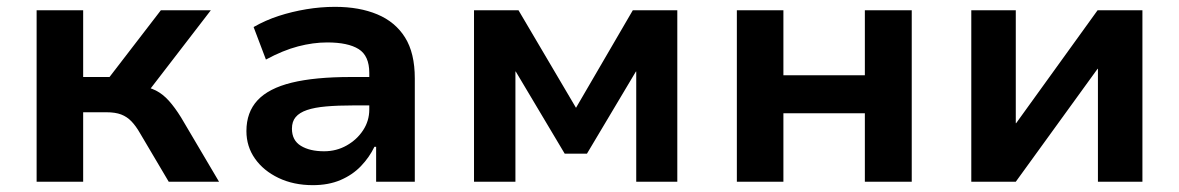

<svg xmlns="http://www.w3.org/2000/svg" viewBox="-20 -531 3445 561"><path d="M87 0V-501H223V-306H300L450 -501H596L402 -249L386 -280Q415 -277 435.5 -266.5Q456 -256 473.5 -236.5Q491 -217 509 -188L620 0H473L389 -142Q377 -163 364 -176.5Q351 -190 334 -196.5Q317 -203 291 -203H223V0Z M894 10Q838 10 794 -11Q750 -32 725 -67.5Q700 -103 700 -148Q700 -203 732.5 -238Q765 -273 832.5 -289.5Q900 -306 1005 -306H1078V-223H1013Q967 -223 933 -220Q899 -217 877 -209.5Q855 -202 844 -189Q833 -176 833 -155Q833 -121 859 -105Q885 -89 927 -89Q963 -89 993 -106Q1023 -123 1041 -150.5Q1059 -178 1059 -211V-318Q1059 -368 1028 -387.5Q997 -407 936 -407Q895 -407 851 -395.5Q807 -384 757 -357L721 -452Q756 -472 794.5 -484.5Q833 -497 875 -504Q917 -511 959 -511Q1030 -511 1082.5 -489Q1135 -467 1163.5 -421.5Q1192 -376 1192 -302V0H1079V-102H1074Q1059 -71 1034.5 -45.5Q1010 -20 975 -5Q940 10 894 10Z M1365 0V-501H1495L1663 -216L1829 -501H1959V0H1839V-322H1838L1695 -82H1630L1487 -322H1486V0Z M2133 0V-501H2269V-311H2507V-501H2644V0H2507V-200H2269V0Z M2818 0V-501H2948V-171H2949L3187 -501H3318V0H3188V-330H3187L2948 0Z"/></svg>

Font: Nunito Sans 7pt
Style: Bold
Weight: 700
Designer: Vernon Adams
Foundry: Vernon Adams
Version: Version 3.101;gftools[0.9.27]